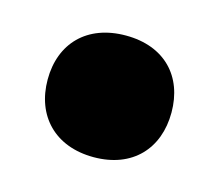

<svg xmlns="http://www.w3.org/2000/svg" viewBox="-48 -437 381 334"><g transform="rotate(15 142.5 -269.5)"><path d="M143 -160C213 -160 254 -205 254 -270C254 -335 213 -379 143 -379C73 -379 31 -335 31 -270C31 -205 73 -160 143 -160Z"/></g></svg>

Font: SN Pro Black
Style: Regular
Weight: 900
Designer: Tobias Whetton
Foundry: Supernotes
Version: Version 1.001;Glyphs 3.2 (3249)